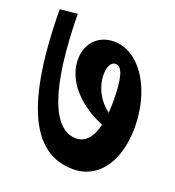

<svg xmlns="http://www.w3.org/2000/svg" viewBox="-117 -729 735 806"><g transform="rotate(20 251.0 -326.0)"><path d="M298 -16C410 -16 482 -116 482 -269C482 -383 443 -481 384 -535C353 -563 317 -579 278 -579C208 -579 160 -529 160 -458C160 -377 215 -308 292 -262C310 -251 329 -242 349 -233C335 -174 306 -142 266 -142C157 -142 98 -315 94 -636L16 -628C20 -209 113 -16 298 -16ZM283 -436C283 -470 296 -493 316 -493C346 -493 360 -444 360 -339C360 -322 359 -305 358 -290C310 -326 283 -379 283 -436Z"/></g></svg>

Font: Noto Serif Devanagari ExtraCondensed Black
Style: Regular
Weight: 900
Width: 2
Designer: Universal Thirst, Indian Type Foundry and the Monotype Design Team
Foundry: Monotype Imaging Inc.
Version: Version 2.004